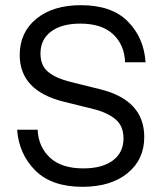

<svg xmlns="http://www.w3.org/2000/svg" viewBox="-20 -710 629 740"><path d="M226 -318Q56 -360 56 -498Q56 -585 120 -637.5Q184 -690 292 -690Q411 -690 473 -627Q535 -564 541 -470H462Q460 -536 416.5 -577.5Q373 -619 289 -619Q218 -619 177 -588.5Q136 -558 136 -504Q136 -457 166 -432.5Q196 -408 253 -394L366 -366Q536 -324 536 -182Q536 -95 471.5 -42.5Q407 10 298 10Q179 10 116 -53Q53 -116 46 -210H125Q128 -144 172.5 -102.5Q217 -61 301 -61Q374 -61 415 -91.5Q456 -122 456 -177Q456 -224 425.5 -250Q395 -276 339 -290Z"/></svg>

Font: TASA Orbiter Display
Style: Regular
Weight: 400
Designer: Weizhong Zhang
Version: Version 1.000;Glyphs 3.1.2 (3151)